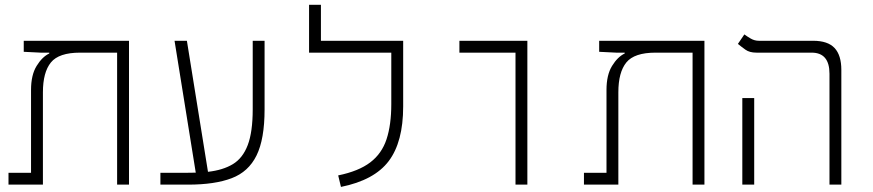

<svg xmlns="http://www.w3.org/2000/svg" viewBox="-20 -752 3556 782"><path d="M505.4 0H457V-537.6H306.2Q219.7 -537.6 187.3 -497.6Q154.8 -457.5 154.8 -376V0H14.6V-48.3H106.4V-385.3Q106.4 -446.8 129.2 -483.6Q151.9 -520.5 180.7 -534.2V-537.6H145.5L76.7 -541V-585.9H505.4Z M633.3 0V-48.3H743.2Q761.7 -48.3 777.3 -48.8L690.9 -585.9H741.2L827.1 -52.2Q888.2 -59.1 928.5 -83.5Q968.8 -107.9 989 -161.1Q1009.3 -214.4 1009.3 -307.1V-585.9H1057.6V-306.2Q1057.6 -185.5 1024.9 -118.9Q992.2 -52.2 923.3 -26.1Q854.5 0 746.1 0Z M1573.7 -585.9H1622.1V-318.4Q1622.1 -173.8 1563.2 -95.9Q1504.4 -18.1 1368.7 9.3L1357.4 -37.6Q1440.9 -54.7 1488 -90.6Q1535.2 -126.5 1554.4 -185.1Q1573.7 -243.7 1573.7 -328.1V-537.6H1238.8V-732.4H1287.1V-585.9Z M2079.6 0V-537.6H1851.1V-585.9H2127.9V0Z M2849.1 0H2800.8V-537.6H2649.9Q2563.5 -537.6 2531 -497.6Q2498.5 -457.5 2498.5 -376V0H2358.4V-48.3H2450.2V-385.3Q2450.2 -446.8 2472.9 -483.6Q2495.6 -520.5 2524.4 -534.2V-537.6H2489.3L2420.4 -541V-585.9H2849.1Z M3358.4 0V-451.7Q3358.4 -537.6 3285.6 -537.6H3061Q3032.7 -537.6 3015.9 -549.8Q2999 -562 2985.4 -573.2L3011.7 -611.8Q3022.9 -603.5 3038.1 -594.7Q3053.2 -585.9 3071.3 -585.9H3292Q3351.6 -585.9 3379.2 -556.4Q3406.7 -526.9 3406.7 -467.3V0ZM3003.4 0V-352.5H3051.8V0Z"/></svg>

Font: Cascadia Code NF ExtraLight
Style: Regular
Weight: 200
Monospace: yes
Designer: Aaron Bell
Foundry: Saja Typeworks
Version: Version 2404.023; ttfautohint (v1.8.4)